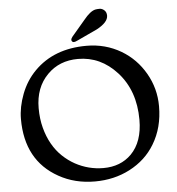

<svg xmlns="http://www.w3.org/2000/svg" viewBox="-63 -1043 1029 1114"><g transform="rotate(-5 451.0 -486.0)"><path d="M48.3 0ZM48.3 -386.7Q48.3 -457 77.1 -532.2Q106 -607.4 160.2 -662.1Q274.4 -777.3 463.9 -777.3Q573.7 -777.3 665 -723.6Q751 -672.4 801.8 -584Q853 -495.1 853 -391.6Q853 -267.1 795.9 -172.9Q743.7 -85.4 648.4 -36.1Q557.1 11.2 445.3 11.2Q328.1 11.2 235.4 -41Q48.3 -145 48.3 -386.7ZM156.2 -440.4Q156.2 -378.4 170.2 -325.7Q184.1 -272.9 208.3 -230.5Q232.4 -188 265.6 -156.5Q298.8 -125 336.9 -104Q414.1 -62 501 -62Q601.1 -62 664.1 -125Q732.9 -194.8 732.9 -323.2Q732.9 -493.2 634.3 -601.6Q539.6 -705.6 408.2 -705.6Q299.3 -705.6 229.5 -634.8Q156.2 -561 156.2 -440.4ZM416.5 -813Q400.9 -805.2 393.6 -805.2Q386.2 -805.2 382.8 -810.1Q379.4 -814.9 379.4 -819.3Q379.4 -825.7 387.7 -836.9L465.3 -928.2Q503.4 -975.6 533.7 -982.4Q543.9 -984.4 558.6 -984.4Q573.2 -984.4 585.9 -972.9Q598.6 -961.4 598.6 -941.4Q598.6 -902.3 531.7 -866.7Z"/></g></svg>

Font: Stoke
Style: Regular
Weight: 400
Designer: Nicole Fally
Foundry: Nicole Fally
Version: Version 1.002